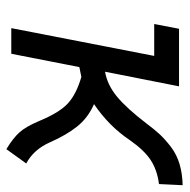

<svg xmlns="http://www.w3.org/2000/svg" viewBox="-16 -532 563 570"><g transform="rotate(90 265.0 -247.5)"><path d="M209 -208 179.7 -202.1 140.1 0H64L146.5 -424.3H51.8L65.9 -498H159.7H160.6H235.8H236.8L193.4 -278.3Q232.9 -285.2 267.8 -314.2Q302.7 -343.3 346.7 -400.9Q365.7 -426.3 380.4 -441.9Q395 -457.5 417.2 -474.4Q439.5 -491.2 467.3 -499.5Q495.1 -507.8 530.3 -508.8L526.9 -438.5Q484.9 -433.1 455.3 -413.6Q425.8 -394 396 -351.1Q354.5 -289.6 289.6 -245.6Q330.1 -228 356 -195.6Q381.8 -163.1 402.8 -115.2Q424.3 -66.4 465.8 -44.4L423.3 14.6Q391.1 -4.9 373.8 -23.9Q356.4 -43 339.4 -83.5Q314.9 -142.6 287.8 -167.7Q260.7 -192.9 209 -208Z"/></g></svg>

Font: Fantasque Sans Mono
Style: Italic
Weight: 400
Italic angle: -11°
Monospace: yes
Designer: Jany Belluz
Version: Version 1.8.0 ; ttfautohint (v1.8.2)